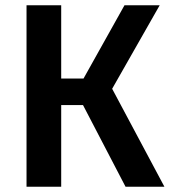

<svg xmlns="http://www.w3.org/2000/svg" viewBox="-20 -711 648 731"><path d="M454 -691 298 -412H213V-691H81V0H213V-311H296L458 0H606L407 -373L588 -691Z"/></svg>

Font: Fira Sans Medium
Style: Regular
Weight: 500
Designer: Carrois Corporate & Edenspiekermann AG
Foundry: Carrois Corporate GbR & Edenspiekermann AG
Version: Version 4.203